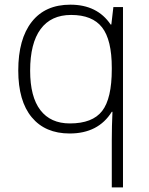

<svg xmlns="http://www.w3.org/2000/svg" viewBox="-20 -561 635 821"><path d="M277.8 9.8Q173.3 9.8 115.7 -59.6Q58.1 -128.9 58.1 -259.8Q58.1 -394 115.7 -467.5Q173.3 -541 280.8 -541Q396 -541 453.1 -456.1H456.1L464.8 -530.8H505.9V240.2H458V38.1Q458 -21.5 460.9 -83H458Q400.4 9.8 277.8 9.8ZM278.8 -33.2Q375.5 -33.2 416.7 -86.4Q458 -139.6 458 -265.1V-271Q458 -390.6 416.5 -443.8Q375 -497.1 284.2 -497.1Q198.2 -497.1 153.6 -436.5Q108.9 -376 108.9 -258.8Q108.9 -147 152.6 -90.1Q196.3 -33.2 278.8 -33.2Z"/></svg>

Font: CAA NEO Sans Light
Style: Regular
Weight: 300
Version: Version 1.10